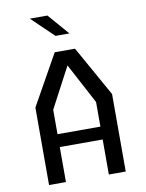

<svg xmlns="http://www.w3.org/2000/svg" viewBox="-100 -1010 820 1080"><g transform="rotate(-10 310.0 -470.0)"><path d="M272.5 -820H352L247.5 -940.5H147ZM91 0H187.5V-200H432.5V0H529V-442.5L368 -730H252L91 -442.5ZM187.5 -413 310 -644.5 432.5 -414V-273.5H187.5Z"/></g></svg>

Font: FontWithASyntaxHighlighterNightOwl
Style: Regular
Weight: 400
Designer: Riley Cran & the Lettermatic Team
Foundry: Lettermatic
Version: Version 1.000 (FontWithASyntaxHighlighterNightOwl)